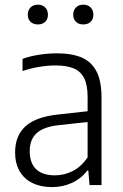

<svg xmlns="http://www.w3.org/2000/svg" viewBox="-20 -772 512 801"><path d="M403.5 -365.5V0H353.5L348.5 -60.5H344Q319 -27 280.5 -9.2Q242 8.5 196.5 8.5Q150 8.5 115.2 -8.5Q80.5 -25.5 61.8 -58Q43 -90.5 43 -136Q43 -206.5 87 -245.8Q131 -285 224 -294.5L345.5 -308V-368Q345.5 -418.5 330.5 -447Q315.5 -475.5 286.2 -487.2Q257 -499 210.5 -499Q180 -499 144.2 -493.2Q108.5 -487.5 74 -475.5V-526.5Q104 -537.5 142.5 -543.5Q181 -549.5 216.5 -549.5Q280 -549.5 320.8 -532Q361.5 -514.5 382.5 -474.2Q403.5 -434 403.5 -365.5ZM345.5 -115.5V-263L226.5 -250Q163 -243.5 133.5 -217Q104 -190.5 104 -142Q104 -91.5 130.8 -66Q157.5 -40.5 209 -40.5Q247.5 -40.5 283 -58.2Q318.5 -76 345.5 -115.5ZM96 -710.5Q96 -729.5 107.5 -741Q119 -752.5 138 -752.5Q157 -752.5 168.5 -741Q180 -729.5 180 -710.5Q180 -692 168.5 -681Q157 -670 138 -670Q119 -670 107.5 -681Q96 -692 96 -710.5ZM285.5 -710.5Q285.5 -729.5 297 -741Q308.5 -752.5 327.5 -752.5Q346.5 -752.5 358 -741Q369.5 -729.5 369.5 -710.5Q369.5 -692 358 -681Q346.5 -670 327.5 -670Q308.5 -670 297 -681Q285.5 -692 285.5 -710.5Z"/></svg>

Font: Encode Sans Semi Condensed Light
Style: Regular
Weight: 300
Width: 4
Designer: Multiple Designers
Foundry: Impallari Type
Version: Version 2.000